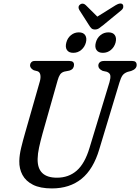

<svg xmlns="http://www.w3.org/2000/svg" viewBox="-20 -1041 784 1074"><path d="M481 -214.5 592.5 -581.5Q599 -604 597.2 -618.2Q595.5 -632.5 577.5 -639.5L554.5 -644.5Q529.5 -656 530 -674Q530 -685 538 -692.5Q546 -700 562 -700H720Q744.5 -700 744.5 -677.5Q744.5 -655 713.5 -644L694 -639Q674.5 -632 665.2 -619Q656 -606 648 -579L535.5 -206.5Q502.5 -94.5 436.2 -40.8Q370 13 270 13Q205 13 164.5 -7.5Q124 -28 105.5 -62.8Q87 -97.5 88 -140Q88.5 -174 98.5 -215Q108.5 -256 119.5 -294L203.5 -588Q208.5 -608 205.5 -623Q202.5 -638 190 -642.5L169 -648Q147.5 -659.5 148 -676.5Q148.5 -686 155.2 -693Q162 -700 174 -700H368Q394.5 -700 394 -678Q394 -668 388.5 -659.5Q383 -651 368 -646L340 -640.5Q324 -636 316 -624Q308 -612 302.5 -592L218 -294Q206 -250.5 198.5 -215.8Q191 -181 190.5 -153Q188 -47 298.5 -47Q364 -47 409.2 -86.5Q454.5 -126 481 -214.5ZM390 -745.5Q365 -745.5 354.5 -761.2Q344 -777 351 -803Q357.5 -828.5 376.8 -844.2Q396 -860 421 -860Q446 -860 456.5 -844.2Q467 -828.5 460.5 -803Q453.5 -777.5 434.2 -761.5Q415 -745.5 390 -745.5ZM555.5 -745.5Q530.5 -745.5 519.8 -761.2Q509 -777 516 -803Q522.5 -828.5 541.8 -844.2Q561 -860 586.5 -860Q612 -860 622.5 -844.2Q633 -828.5 626.5 -803Q619.5 -777.5 600.2 -761.5Q581 -745.5 555.5 -745.5ZM558 -901Q544.5 -890 534.2 -883Q524 -876 511.5 -876Q498.5 -876 491.5 -882.5Q484.5 -889 477.5 -901L423.5 -985.5Q413 -1004.5 428 -1016Q444 -1027 459.5 -1012.5L524.5 -948L628 -1012.5Q655 -1028.5 666.5 -1016Q670.5 -1011 669.5 -1001.5Q668.5 -992 658.5 -983.5Z"/></svg>

Font: Fraunces 144pt S100
Style: Italic
Weight: 400
Italic angle: -16°
Version: Version 1.000; ttfautohint (v1.8.3)